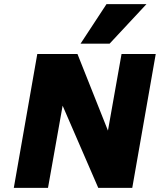

<svg xmlns="http://www.w3.org/2000/svg" viewBox="-20 -912 776 932"><path d="M691 -892 512 -700H371L497 -892ZM570 -650H736L622 0H457L284 -399L213 0H47L161 -650H356L504 -278Z"/></svg>

Font: Overused Grotesk ExtraBold
Style: Italic
Weight: 800
Italic angle: -10°
Version: Version 0.003